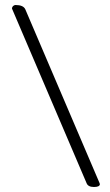

<svg xmlns="http://www.w3.org/2000/svg" viewBox="-20 -685 439 767"><path d="M81 -648 378 47Q378 47 378 48L379 50Q379 62 355.5 62Q332 62 326 47L29 -648L28 -650V-652Q28 -657 32.5 -661Q37 -665 42 -665Q73 -665 81 -648Z"/></svg>

Font: EB Garamond
Style: Regular
Weight: 400
Version: Version 0.012